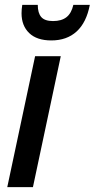

<svg xmlns="http://www.w3.org/2000/svg" viewBox="-20 -773 391 793"><path d="M125 -541H231L116 0H10ZM69 -718Q69 -735 72 -753H136Q136 -719 150.5 -702.5Q165 -686 199 -686Q234 -686 254.5 -702Q275 -718 283 -753H351Q337 -680 296.5 -643Q256 -606 192 -606Q132 -606 100.5 -636.5Q69 -667 69 -718Z"/></svg>

Font: Noto Sans UI NarrowMedium
Style: Italic
Weight: 500
Width: 4
Italic angle: -12°
Designer: Monotype Design Team
Foundry: Monotype Imaging Inc.
Version: Version 1.001